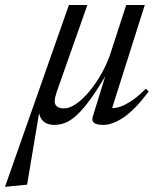

<svg xmlns="http://www.w3.org/2000/svg" viewBox="-84 -474 638 744"><path d="M348 -279 405 -454.5H477L346 -41L343.5 -56Q359 -53 380.8 -60.2Q402.5 -67.5 428.2 -85Q454 -102.5 481 -130.5L492 -119Q436 -45.5 393.2 -17.8Q350.5 10 316.5 10Q290 10 280.2 1.8Q270.5 -6.5 275.5 -22L327.5 -190.5H331Q295 -129 266.5 -89.8Q238 -50.5 214.5 -28.8Q191 -7 169.8 1.5Q148.5 10 126 10Q104 10 89 0Q74 -10 68.5 -30.8Q63 -51.5 69 -82L77 -92.5L21 241.5L-59.5 249.5H-64.5L183 -454.5H254.5L136.5 -120Q132.5 -108 130.2 -98.2Q128 -88.5 128 -81Q128.5 -67.5 137.5 -60.8Q146.5 -54 164.5 -54Q186 -54 212 -72.2Q238 -90.5 264 -122Q290 -153.5 312.2 -194Q334.5 -234.5 348 -279Z"/></svg>

Font: Newsreader 36pt
Style: Italic
Weight: 400
Italic angle: -17°
Designer: Hugues Gentile
Foundry: Production Type
Version: Version 1.003